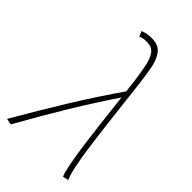

<svg xmlns="http://www.w3.org/2000/svg" viewBox="-257 -806 884 884"><g transform="rotate(45 185.0 -364.0)"><path d="M340 6Q331 -17 322.5 -61.5Q314 -106 306 -164Q298 -222 290.5 -286Q283 -350 276 -413.5Q269 -477 262 -532Q255 -586 247 -625Q239 -664 223 -685Q207 -706 176 -706Q161 -706 152 -704.5Q143 -703 132 -698L122 -724Q134 -729 147.5 -731.5Q161 -734 180 -734Q223 -734 243.5 -707Q264 -680 272 -636.5Q280 -593 286 -544Q293 -487 300 -422.5Q307 -358 315 -293Q323 -228 331 -170Q339 -112 348.5 -67.5Q358 -23 368 0ZM-30 0Q44 -128 117 -246.5Q190 -365 274 -486L278 -450Q205 -342 136.5 -229Q68 -116 0 6Z"/></g></svg>

Font: Source Sans Variable
Style: Italic
Weight: 200
Italic angle: -11°
Designer: Paul D. Hunt
Foundry: Adobe Systems Incorporated
Version: Version 3.006;hotconv 1.0.111;makeotfexe 2.5.65597